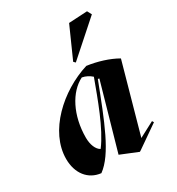

<svg xmlns="http://www.w3.org/2000/svg" viewBox="-182 -859 911 990"><g transform="rotate(-30 274.0 -364.0)"><path d="M360 18 368 13 499 -78 493 -88 402 -40 516 -448C468 -476 402 -496 342 -504C174 -452 12 -304 12 -140C12 -54 59 6 133 14C220 -49 280 -208 360 -416L368 -414L257 -24ZM192 -96C169 -108 155 -143 155 -184C155 -317 212 -424 292 -464C314 -460 332 -450 348 -436C308 -328 256 -180 192 -96ZM304 -546 500 -720 486 -746 376 -740 294 -556Z"/></g></svg>

Font: Mazius Display Extra Italic
Style: Bold
Weight: 700
Italic angle: -17°
Designer: Alberto Casagrande & Collletttivo
Foundry: Collletttivo
Version: Version 2.000;Glyphs 3.2 (3217)